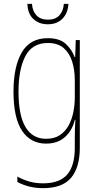

<svg xmlns="http://www.w3.org/2000/svg" viewBox="-20 -828 510 996"><path d="M228 -630Q289 -630 321 -600.5Q353 -571 367 -532H370L373 -620H394V-61Q394 40 349 94Q304 148 204 148Q164 148 131 139.5Q98 131 70 116V88Q99 104 131.5 113.5Q164 123 204 123Q289 123 328.5 77.5Q368 32 368 -61V-107Q368 -132 368.5 -154Q369 -176 371 -206H368Q355 -151 317 -117Q279 -83 219 -83Q139 -83 94.5 -149.5Q50 -216 50 -353Q50 -482 93 -556Q136 -630 228 -630ZM228 -605Q147 -605 111.5 -536.5Q76 -468 76 -353Q76 -229 112.5 -168.5Q149 -108 219 -108Q262 -108 290.5 -127Q319 -146 336 -177.5Q353 -209 360.5 -246.5Q368 -284 368 -322V-412Q368 -464 354.5 -508Q341 -552 310.5 -578.5Q280 -605 228 -605ZM335 -808Q332 -759 303.5 -730.5Q275 -702 228 -702Q183 -702 153.5 -729Q124 -756 122 -808H146Q148 -771 169 -748.5Q190 -726 229 -726Q268 -726 288.5 -749Q309 -772 311 -808Z"/></svg>

Font: Noto Sans Kannada UI Condensed Thin
Style: Regular
Weight: 100
Width: 3
Designer: Jelle Bosma - Monotype Design Team
Foundry: Monotype Imaging Inc.
Version: Version 2.005; ttfautohint (v1.8.4.7-5d5b)